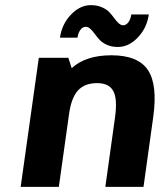

<svg xmlns="http://www.w3.org/2000/svg" viewBox="-20 -724 626 744"><path d="M246.1 -500 245.1 -499 257.8 -460Q312.5 -509.8 411.6 -509.8Q514.6 -509.8 553 -452.9Q591.3 -396 573.7 -270L536.1 0H388.2L425.8 -270Q435.5 -339.8 419.2 -370.8Q402.8 -401.9 356.4 -401.9Q308.1 -401.9 282.2 -373.5Q256.3 -345.2 247.6 -282.2L208 0H60.1L130.4 -500ZM212.4 -578.1Q219.7 -630.4 254.9 -667.2Q290 -704.1 332 -704.1Q356 -704.1 374.5 -696Q393.1 -688 403.6 -676.8Q414.1 -665.5 422.4 -654.1Q430.7 -642.6 439.2 -634.5Q447.8 -626.5 457 -626Q468.3 -626 477.1 -637.2Q485.8 -648.4 488.8 -668H556.6Q549.3 -615.7 514.2 -578.9Q479 -542 437 -542Q413.1 -542 394.8 -550Q376.5 -558.1 366 -569.6Q355.5 -581.1 347.2 -592.5Q338.9 -604 330.3 -612.1Q321.8 -620.1 312 -620.1Q300.8 -620.1 292 -608.9Q283.2 -597.7 280.3 -578.1Z"/></svg>

Font: Fivo Sans
Style: Italic
Weight: 700
Designer: Alexander Slobzheninov
Foundry: Alexander Slobzheninov
Version: 1.0